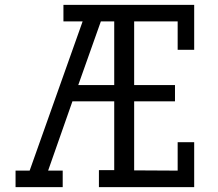

<svg xmlns="http://www.w3.org/2000/svg" viewBox="-20 -770 896 790"><path d="M711 -68V-185H779V0H387V-70H450V-353H278L178 -68H238V0H44V-68H102L320 -682H241V-750H779V-565H711V-682H532V-420H700V-353H532V-69ZM302 -420H450V-682H395Z"/></svg>

Font: Kelly Slab
Style: Regular
Weight: 400
Designer: Denis Masharov
Foundry: Denis Masharov
Version: Version 1.001